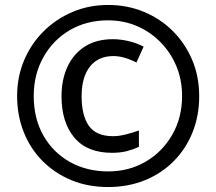

<svg xmlns="http://www.w3.org/2000/svg" viewBox="-20 -810 872 774"><path d="M416 -56Q334 -56 267 -84Q200 -112 151 -161.5Q102 -211 75.5 -278Q49 -345 49 -423Q49 -500 77 -566.5Q105 -633 155 -683Q205 -733 271.5 -761.5Q338 -790 416 -790Q493 -790 559.5 -762.5Q626 -735 676 -685.5Q726 -636 754.5 -569Q783 -502 783 -422Q783 -343 756 -276Q729 -209 679.5 -159.5Q630 -110 563 -83Q496 -56 416 -56ZM416 -119Q500 -119 567.5 -158.5Q635 -198 674.5 -267Q714 -336 714 -423Q714 -487 691.5 -542Q669 -597 628 -639Q587 -681 533 -704.5Q479 -728 415 -728Q329 -728 261.5 -688.5Q194 -649 155 -579.5Q116 -510 116 -423Q116 -332 155 -263.5Q194 -195 262 -157Q330 -119 416 -119ZM431 -194Q331 -194 279.5 -255.5Q228 -317 228 -422Q228 -490 252.5 -542Q277 -594 323 -623Q369 -652 435 -652Q465 -652 497.5 -644.5Q530 -637 559 -622L530 -558Q479 -584 437 -584Q376 -584 342.5 -541.5Q309 -499 309 -422Q309 -344 338.5 -302.5Q368 -261 436 -261Q459 -261 487 -268Q515 -275 540 -284V-218Q516 -207 490.5 -200.5Q465 -194 431 -194Z"/></svg>

Font: Noto Sans Malayalam UI SemiCondensed
Style: Bold
Weight: 700
Width: 4
Designer: Jelle Bosma - Monotype Design Team
Foundry: Monotype Imaging Inc.
Version: Version 2.104; ttfautohint (v1.8.4.7-5d5b)